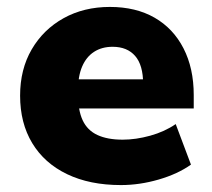

<svg xmlns="http://www.w3.org/2000/svg" viewBox="-20 -523 613 554"><path d="M329 11Q239 11 173.5 -20.5Q108 -52 73 -110Q38 -168 38 -247Q38 -323 71.5 -380.5Q105 -438 163.5 -470.5Q222 -503 297 -503Q372 -503 426 -472Q480 -441 509.5 -383.5Q539 -326 539 -249V-210H187V-294H409L393 -281Q393 -335 370 -361.5Q347 -388 305 -388Q274 -388 251.5 -373.5Q229 -359 217 -331Q205 -303 205 -261V-252Q205 -205 218.5 -176Q232 -147 261 -133.5Q290 -120 334 -120Q372 -120 413.5 -131.5Q455 -143 487 -165L531 -48Q493 -21 438 -5Q383 11 329 11Z"/></svg>

Font: Nunito Sans 12pt Black
Style: Regular
Weight: 900
Designer: Vernon Adams
Foundry: Vernon Adams
Version: Version 3.101;gftools[0.9.27]